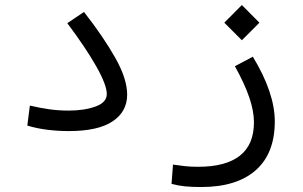

<svg xmlns="http://www.w3.org/2000/svg" viewBox="-20 -523 1212 769"><path d="M255.9 2Q211.9 2 170.2 -3.2Q128.4 -8.3 89.4 -20L99.6 -100.1Q141.6 -90.3 178.2 -85.2Q214.8 -80.1 254.9 -80.1Q317.9 -80.1 362.8 -96.4Q407.7 -112.8 407.7 -146.5Q407.7 -182.6 365.5 -257.3Q323.2 -332 249.5 -430.2L316.4 -475.1Q393.6 -376.5 441.4 -292Q489.3 -207.5 489.3 -144Q489.3 -75.7 430.9 -36.9Q372.6 2 255.9 2Z M785.6 226.1Q748.5 226.1 721.2 223.4Q693.8 220.7 667 213.4L672.9 136.2Q700.2 140.1 721.9 142.6Q743.7 145 774.4 145Q883.8 145 940.4 100.8Q997.1 56.6 997.1 -33.2Q997.1 -78.1 978.5 -132.6Q960 -187 920.9 -257.8L992.7 -295.9Q1080.6 -150.9 1080.6 -36.6Q1080.6 91.3 1004.4 158.7Q928.2 226.1 785.6 226.1ZM948.7 -361.8 878.4 -432.1 948.7 -502.9 1019 -432.1Z"/></svg>

Font: Cascadia Mono SemiLight
Style: Regular
Weight: 350
Monospace: yes
Designer: Aaron Bell
Foundry: Saja Typeworks
Version: Version 2404.023; ttfautohint (v1.8.4)